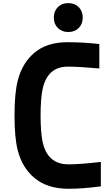

<svg xmlns="http://www.w3.org/2000/svg" viewBox="-20 -1197 707 1228"><path d="M349.9 -1151.4Q375.7 -1177.1 416.7 -1177.1Q457.7 -1177.1 483.4 -1151.4Q509.1 -1125.7 509.1 -1084.6Q509.1 -1043.6 483.4 -1017.9Q457.7 -992.2 416.7 -992.2Q375.7 -992.2 349.9 -1017.9Q324.2 -1043.6 324.2 -1084.6Q324.2 -1125.7 349.9 -1151.4ZM625 -161.5V-5.2Q508.5 10.4 418.6 10.4Q285.2 10.4 203.5 -56.3Q121.7 -123 93.1 -237Q72.9 -316.4 72.9 -458.3Q72.9 -600.3 93.1 -679.7Q121.7 -794.3 201.2 -860.7Q280.6 -927.1 412.1 -927.1Q511.7 -927.1 615.2 -915.4V-759.1Q485 -770.8 414.1 -770.8Q280.6 -770.8 251.3 -621.1Q239.6 -559.9 239.6 -458.3Q239.6 -356.8 251.3 -295.6Q280.6 -145.8 418.6 -145.8Q493.5 -145.8 625 -161.5Z"/></svg>

Font: Monoid
Style: Bold
Weight: 700
Width: 4
Designer: Andreas Larsen (@larsenwork)
Version: Version 0.61